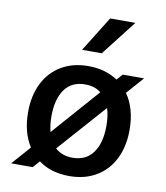

<svg xmlns="http://www.w3.org/2000/svg" viewBox="-87 -855 814 939"><g transform="rotate(10 320.0 -385.0)"><path d="M523 -437Q572 -367 572 -261Q572 -179 541.5 -117.5Q511 -56 454 -22Q397 12 320 12Q228 12 167 -34L137 0H30L112 -93Q68 -161 68 -261Q68 -343 98.5 -404.5Q129 -466 186 -500Q243 -534 320 -534Q404 -534 466 -493L492 -522H598ZM193 -184 399 -418Q368 -443 320 -443Q253 -443 218.5 -394.5Q184 -346 184 -261Q184 -219 193 -184ZM445 -348 234 -110Q268 -79 320 -79Q387 -79 422 -127.5Q457 -176 457 -261Q457 -311 445 -348ZM384 -782H509L373 -607H275Z"/></g></svg>

Font: Amiko SemiBold
Style: Regular
Weight: 600
Designer: Pablo Impallari, Rodrigo Fuenzalida, Andres Torresi
Foundry: Impallari Type
Version: Version 1.001; ttfautohint (v1.3)